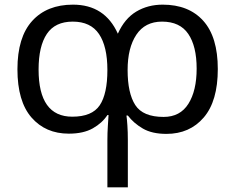

<svg xmlns="http://www.w3.org/2000/svg" viewBox="-20 -566 1012 826"><path d="M680 -546Q792 -546 854.5 -476.5Q917 -407 917 -269Q917 -131 856.5 -60.5Q796 10 696 10Q634 10 594.5 -13Q555 -36 530 -69H524Q526 -56 528 -27Q530 2 530 36V240H442V39Q442 5 444 -24.5Q446 -54 447 -71H442Q420 -37 379.5 -14Q339 9 276 9Q176 9 115.5 -60.5Q55 -130 55 -268Q55 -406 118.5 -476Q182 -546 294 -546Q431 -546 487 -421Q516 -486 566 -516Q616 -546 680 -546ZM293 -473Q217 -473 181.5 -420Q146 -367 146 -267Q146 -64 291 -64Q376 -64 409 -113Q442 -162 442 -265Q442 -366 406 -419.5Q370 -473 293 -473ZM677 -473Q604 -473 566.5 -416.5Q529 -360 529 -265Q529 -165 562 -114Q595 -63 684 -63Q755 -63 790.5 -119.5Q826 -176 826 -271Q826 -367 790 -420Q754 -473 677 -473Z"/></svg>

Font: Apis
Style: Regular
Weight: 400
Designer: Monotype Design Team
Foundry: Monotype Imaging Inc.
Version: Version 2.000; build 0001